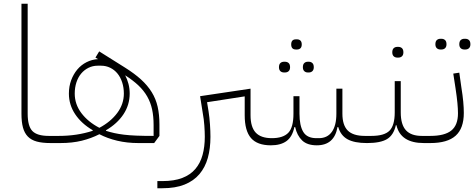

<svg xmlns="http://www.w3.org/2000/svg" viewBox="-20 -760 2529 1020"><path d="M249 0Q205 0 175.5 -8Q146 -16 128 -34.5Q110 -53 102 -82.5Q94 -112 94 -156V-740H127V-156Q127 -90 152 -64Q177 -38 239 -38H293V-12L281 0Z M281 -26 293 -38Q389 -38 472 -65L473 -68Q413 -103 379.5 -153Q346 -203 346 -263Q346 -301 358 -333.5Q370 -366 390.5 -390.5Q411 -415 439.5 -429.5Q468 -444 501 -446L487 -454L507 -487L644 -401Q695 -369 729.5 -337.5Q764 -306 786 -270.5Q808 -235 817.5 -193Q827 -151 827 -99V-38L799 0H715Q655 0 602.5 -12.5Q550 -25 508 -47Q465 -25 414.5 -12.5Q364 0 301 0H281ZM508 -81Q568 -113 603 -160Q638 -207 638 -263Q638 -295 629 -322.5Q620 -350 604 -369.5Q588 -389 565.5 -400Q543 -411 517 -411H499Q473 -411 450.5 -400Q428 -389 411.5 -369.5Q395 -350 386 -322.5Q377 -295 377 -263Q377 -206 412.5 -159Q448 -112 508 -81ZM796 -96Q796 -142 788 -179Q780 -216 762 -247.5Q744 -279 715.5 -306Q687 -333 645 -360Q656 -339 662.5 -314.5Q669 -290 669 -263Q669 -203 636 -153Q603 -103 543 -68V-65Q565 -58 587.5 -53Q610 -48 638.5 -44.5Q667 -41 705 -39.5Q743 -38 796 -38Z M816 202H843Q905 202 948 185.5Q991 169 1017.5 138Q1044 107 1056 63.5Q1068 20 1068 -33Q1068 -60 1065.5 -94Q1063 -128 1058 -154L1043 -249L1311 -289V-148Q1311 -85 1338.5 -55.5Q1366 -26 1424 -26Q1484 -26 1511.5 -54.5Q1539 -83 1539 -156V-249H1571V-156Q1571 -93 1591 -59.5Q1611 -26 1661 -26H1674Q1719 -26 1743 -59.5Q1767 -93 1767 -156V-289H1799V-156Q1799 -95 1827.5 -66.5Q1856 -38 1918 -38H1942V-12L1929 0Q1863 0 1826.5 -20Q1790 -40 1777 -85H1773Q1756 12 1663 12Q1612 12 1585 -14Q1558 -40 1548 -85H1544Q1533 -33 1502 -10.5Q1471 12 1419 12Q1347 12 1313.5 -26.5Q1280 -65 1280 -148V-248L1080 -217L1088 -168Q1093 -136 1095.5 -99Q1098 -62 1098 -33Q1098 29 1084 79Q1070 129 1039.5 165Q1009 201 960.5 220.5Q912 240 843 240H816ZM1615 -375Q1604 -375 1596.5 -382Q1589 -389 1589 -403Q1589 -418 1596.5 -425Q1604 -432 1615 -432H1621Q1632 -432 1639.5 -425Q1647 -418 1647 -403Q1647 -389 1639.5 -382Q1632 -375 1621 -375ZM1489 -375Q1477 -375 1469.5 -382Q1462 -389 1462 -403Q1462 -418 1469.5 -425Q1477 -432 1489 -432H1494Q1506 -432 1513.5 -425Q1521 -418 1521 -403Q1521 -389 1513.5 -382Q1506 -375 1494 -375ZM1552 -497Q1527 -497 1527 -524Q1527 -551 1552 -551H1558Q1569 -551 1576 -544.5Q1583 -538 1583 -524Q1583 -510 1576 -503.5Q1569 -497 1558 -497Z M1930 -26 1942 -38H1953Q2022 -38 2049.5 -66Q2077 -94 2077 -163V-329H2109V-163Q2109 -98 2136.5 -68Q2164 -38 2221 -38H2244V-12L2232 0Q2108 0 2086 -95H2083Q2071 -42 2036 -21Q2001 0 1930 0ZM2091 -454Q2079 -454 2071.5 -461Q2064 -468 2064 -482Q2064 -497 2071.5 -504Q2079 -511 2091 -511H2096Q2108 -511 2115.5 -504Q2123 -497 2123 -482Q2123 -468 2115.5 -461Q2108 -454 2096 -454Z M2232 -26 2244 -38H2266Q2342 -38 2377.5 -66.5Q2413 -95 2413 -158Q2413 -181 2410 -213Q2407 -245 2400 -291L2388 -369L2420 -374L2431 -296Q2438 -253 2441 -220Q2444 -187 2444 -160Q2444 -78 2400.5 -39Q2357 0 2266 0H2232ZM2447 -497Q2435 -497 2427.5 -504Q2420 -511 2420 -525Q2420 -540 2427.5 -547Q2435 -554 2447 -554H2452Q2464 -554 2471.5 -547Q2479 -540 2479 -525Q2479 -511 2471.5 -504Q2464 -497 2452 -497ZM2320 -497Q2308 -497 2300.5 -504Q2293 -511 2293 -525Q2293 -540 2300.5 -547Q2308 -554 2320 -554H2325Q2337 -554 2344.5 -547Q2352 -540 2352 -525Q2352 -511 2344.5 -504Q2337 -497 2325 -497Z"/></svg>

Font: IBM Plex Sans Arabic ExtLt
Style: Regular
Weight: 200
Designer: Mike Abbink, Paul van der Laan, Pieter van Rosmalen, Wael Morcos, Khajak Apelian
Foundry: Bold Monday
Version: Version 1.2